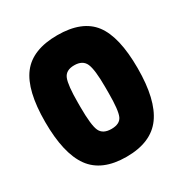

<svg xmlns="http://www.w3.org/2000/svg" viewBox="-152 -750 841 879"><g transform="rotate(-30 269.0 -310.5)"><path d="M81.5 -556Q139 -631 270 -631Q401 -631 457.5 -557Q514 -483 514 -316.5Q514 -150 456 -70Q398 10 268 10Q138 10 81 -69Q24 -148 24 -314.5Q24 -481 81.5 -556ZM198 -317V-293Q198 -196 212.5 -165.5Q227 -135 271.5 -135Q316 -135 329 -164Q342 -193 342 -284V-316Q342 -408 327.5 -440.5Q313 -473 268.5 -473Q224 -473 211 -440.5Q198 -408 198 -317Z"/></g></svg>

Font: Passion One
Style: Regular
Weight: 400
Designer: Alejandro Lo Celso
Foundry: Fontstage
Version: Version 1.001